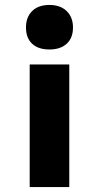

<svg xmlns="http://www.w3.org/2000/svg" viewBox="-20 -756 400 776"><path d="M180 -556Q134.5 -556 109.8 -579.2Q85 -602.5 85 -645Q85 -686.5 109.8 -711.2Q134.5 -736 180 -736Q224 -736 249.5 -711.2Q275 -686.5 275 -645Q275 -602.5 249.5 -579.2Q224 -556 180 -556ZM100 0V-495.5H260V0Z"/></svg>

Font: Karla ExtraBold
Style: Regular
Weight: 800
Designer: Jonathan Pinhorn
Version: Version 2.001